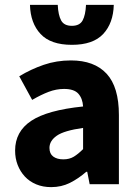

<svg xmlns="http://www.w3.org/2000/svg" viewBox="-20 -756 567 788"><path d="M190 12Q156 12 128.5 0.5Q101 -11 82 -31.5Q63 -52 52.5 -79Q42 -106 42 -138Q42 -216 108 -260Q174 -304 321 -319Q319 -352 301.5 -371.5Q284 -391 243 -391Q211 -391 179.5 -379Q148 -367 112 -346L59 -443Q107 -472 159.5 -490Q212 -508 271 -508Q367 -508 417.5 -453.5Q468 -399 468 -284V0H348L338 -51H334Q302 -23 267 -5.5Q232 12 190 12ZM240 -102Q265 -102 283 -113Q301 -124 321 -144V-231Q243 -220 213 -199Q183 -178 183 -149Q183 -125 198.5 -113.5Q214 -102 240 -102ZM275 -572Q188 -572 146.5 -616.5Q105 -661 103 -736H217Q219 -694 231 -672Q243 -650 275 -650Q307 -650 319 -672Q331 -694 333 -736H447Q445 -661 403.5 -616.5Q362 -572 275 -572Z"/></svg>

Font: Giro Regular
Style: Bold
Weight: 700
Designer: Paul D. Hunt
Foundry: Adobe Systems Incorporated
Version: Version 1.000;PS 1.0;hotconv 1.0.88;makeotf.lib2.5.647800